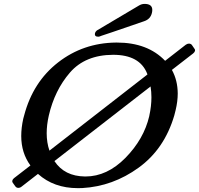

<svg xmlns="http://www.w3.org/2000/svg" viewBox="-20 -933 1016 980"><path d="M498 -750.5Q487.3 -745.6 481.9 -745.6Q460.9 -745.6 464.8 -763.7Q466.3 -770.5 474.1 -777.3L688.5 -904.3Q702.6 -913.1 717.8 -913.1Q757.3 -913.1 757.3 -882.3Q757.3 -875.5 755.4 -867.2Q748 -835.4 715.8 -824.7Q500.5 -750.5 498 -750.5ZM257.8 -110.8Q309.1 -33.2 414.1 -32.2H416.5Q526.4 -32.2 620.1 -127Q714.4 -223.1 741.7 -339.8L742.2 -342.8Q752.9 -391.6 752.9 -436.5Q752.9 -464.8 748.5 -491.7ZM557.6 -653.3Q415 -652.8 336.9 -562.5Q258.8 -472.2 229 -342.8Q218.3 -295.4 218.3 -252.9Q218.3 -205.1 232.4 -164.1L732.4 -552.7Q731.4 -555.2 731 -557.6Q692.9 -653.3 557.6 -653.3ZM571.8 -715.8H576.7Q733.9 -715.8 822.8 -622.6L928.2 -704.6Q936.5 -710.4 944.3 -710.4Q953.1 -710.4 959 -704.1L971.7 -685.5Q975.6 -681.6 975.6 -676.3Q975.6 -674.8 975.1 -672.9Q973.6 -666.5 965.8 -660.2L857.4 -576.2Q886.7 -523.4 887.2 -456.1Q887.2 -416 876.5 -371.1Q873.5 -357.4 869.6 -343.8Q819.3 -172.4 687.5 -77.1Q556.2 18.1 399.9 26.9Q388.7 27.3 377 27.3Q254.9 27.3 173.8 -45.4L90.3 19.5Q82.5 25.9 73.2 25.9Q64.5 25.9 58.6 18.6L45.9 1Q43 -2.9 42.5 -7.3Q42.5 -9.3 43 -11.2Q44.4 -18.1 51.8 -23.9L135.3 -88.4Q88.4 -152.3 88.4 -238.8Q88.4 -280.3 98.6 -326.7Q100.6 -335.4 103.5 -344.7Q148.4 -514.6 276.4 -614.3Q404.3 -713.9 571.8 -715.8Z"/></svg>

Font: Caudex
Style: Bold
Weight: 700
Italic angle: -13°
Version: Version 1.04